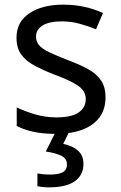

<svg xmlns="http://www.w3.org/2000/svg" viewBox="-20 -566 519 826"><path d="M434 -148Q434 -96 408 -61Q382 -26 334 -8Q286 10 220 10Q164 10 123.5 1Q83 -8 52 -24V-104Q84 -88 129.5 -74.5Q175 -61 222 -61Q289 -61 319 -82.5Q349 -104 349 -140Q349 -160 338 -176Q327 -192 298.5 -208Q270 -224 217 -244Q165 -264 128 -284Q91 -304 71 -332Q51 -360 51 -404Q51 -472 106.5 -509Q162 -546 252 -546Q301 -546 343.5 -536.5Q386 -527 423 -510L393 -440Q359 -454 322 -464Q285 -474 246 -474Q192 -474 163.5 -456.5Q135 -439 135 -409Q135 -387 148 -371.5Q161 -356 191.5 -341.5Q222 -327 273 -307Q324 -288 360 -268Q396 -248 415 -219.5Q434 -191 434 -148ZM339 139Q339 187 302 213.5Q265 240 191 240Q176 240 162.5 238.5Q149 237 141 235V180Q150 182 165 183.5Q180 185 194 185Q230 185 249 175.5Q268 166 268 141Q268 115 241.5 103Q215 91 177 86L220 0H278L252 53Q276 58 296 68.5Q316 79 327.5 96Q339 113 339 139Z"/></svg>

Font: Noto Sans Cherokee
Style: Regular
Weight: 400
Designer: Monotype Design Team
Foundry: Monotype Imaging Inc.
Version: Version 2.001